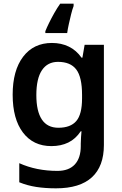

<svg xmlns="http://www.w3.org/2000/svg" viewBox="-20 -786 666 1046"><path d="M263 -552Q314 -552 355 -532Q396 -512 424 -472H429L441 -542H546V4Q546 120 480.5 180Q415 240 285 240Q227 240 178 232.5Q129 225 85 207V103Q178 145 293 145Q355 145 387.5 110Q420 75 420 10V-4Q420 -19 421.5 -39Q423 -59 424 -71H420Q392 -29 352 -9.5Q312 10 260 10Q161 10 105 -64Q49 -138 49 -270Q49 -402 106 -477Q163 -552 263 -552ZM296 -449Q239 -449 208.5 -403.5Q178 -358 178 -268Q178 -180 208 -135Q238 -90 298 -90Q364 -90 395.5 -126.5Q427 -163 427 -250V-269Q427 -366 395.5 -407.5Q364 -449 296 -449ZM381 -753Q374 -735 367.5 -708.5Q361 -682 355 -655Q349 -628 346 -606H227V-616Q235 -636 247.5 -661.5Q260 -687 275.5 -714.5Q291 -742 308 -766H381Z"/></svg>

Font: Noto Sans Tangsa SemiBold
Style: Regular
Weight: 600
Version: Version 1.504